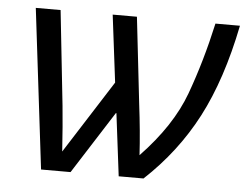

<svg xmlns="http://www.w3.org/2000/svg" viewBox="-44 -588 821 640"><g transform="rotate(5 367.0 -267.5)"><path d="M115.2 0 50.8 -535.2H133.8L168 -217.8L174.3 -147.5L180.2 -65.9L335.9 -310.1L308.1 -535.2H389.2L421.9 -247.1Q433.6 -153.3 438 -76.2Q542 -184.6 582.8 -295.7Q623.5 -406.7 651.9 -535.2H733.9Q697.3 -352.5 631.3 -226.3Q565.4 -100.1 458 0H375L349.1 -209H347.2L213.9 0Z"/></g></svg>

Font: OpenSans-Italic
Style: Italic
Weight: 400
Italic angle: -12°
Foundry: Ascender Corporation
Version: Version 1.10